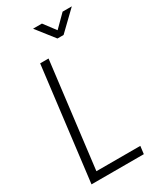

<svg xmlns="http://www.w3.org/2000/svg" viewBox="-219 -955 864 1030"><g transform="rotate(-30 213.0 -440.0)"><path d="M351 0H27L113 -700H165L85 -48H357ZM260 -769 173 -880H228L283 -807L356 -880H413L298 -769Z"/></g></svg>

Font: Kulim Park ExtraLight
Style: Italic
Weight: 275
Italic angle: -8°
Designer: Noponies / Dale Sattler
Foundry: Noponies
Version: Version 1.000; ttfautohint (v1.8.3)